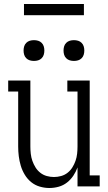

<svg xmlns="http://www.w3.org/2000/svg" viewBox="-20 -933 540 961"><path d="M227 8Q203 8 179 1Q155 -6 136 -21.5Q117 -37 104 -58.5Q91 -80 84 -103.5Q77 -127 74 -151Q71 -175 71 -200V-475H21V-530H132V-200Q132 -182 134 -163.5Q136 -145 142 -128Q148 -111 157.5 -95.5Q167 -80 181.5 -68.5Q196 -57 214 -52Q232 -47 250 -47Q268 -47 286 -52Q304 -57 318.5 -68.5Q333 -80 342.5 -95.5Q352 -111 358 -128Q364 -145 366 -163.5Q368 -182 368 -200V-475H317V-530H429V-55H479V0H368V-95Q360 -73 347 -53.5Q334 -34 315.5 -19.5Q297 -5 274 1.5Q251 8 227 8ZM350 -628Q339 -628 329 -631Q319 -634 311.5 -641.5Q304 -649 301 -659Q298 -669 298 -680Q298 -691 301 -701Q304 -711 311.5 -718.5Q319 -726 329 -729Q339 -732 350 -732Q361 -732 371 -729Q381 -726 388.5 -718.5Q396 -711 399 -701Q402 -691 402 -680Q402 -669 399 -659Q396 -649 388.5 -641.5Q381 -634 371 -631Q361 -628 350 -628ZM150 -628Q139 -628 129 -631Q119 -634 111.5 -641.5Q104 -649 101 -659Q98 -669 98 -680Q98 -691 101 -701Q104 -711 111.5 -718.5Q119 -726 129 -729Q139 -732 150 -732Q161 -732 171 -729Q181 -726 188.5 -718.5Q196 -711 199 -701Q202 -691 202 -680Q202 -669 199 -659Q196 -649 188.5 -641.5Q181 -634 171 -631Q161 -628 150 -628ZM100 -857V-913H400V-857Z"/></svg>

Font: Iosevka Slab Light
Style: Regular
Weight: 300
Monospace: yes
Designer: Belleve Invis
Foundry: Belleve Invis
Version: Version 11.1.0; ttfautohint (v1.8.3)